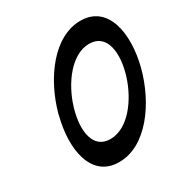

<svg xmlns="http://www.w3.org/2000/svg" viewBox="-196 -992 1136 1184"><g transform="rotate(-30 371.5 -400.5)"><path d="M135 -400C78 -181 119 38 314 37C509 38 663 -181 720 -400C776 -619 735 -838 540 -838C349 -838 196 -626 137 -410C136 -407 135 -404 135 -400ZM240 -400C284 -543 390 -688 516 -688C643 -688 659 -543 615 -400C571 -257 465 -113 338 -113C215 -113 197 -248 236 -386C238 -391 239 -395 240 -400Z"/></g></svg>

Font: Nupuram Black Oblique
Style: Regular
Weight: 900
Designer: Santhosh Thottingal (santhosh.thottingal@gmail.com)
Foundry: SMC
Version: Version 1.000